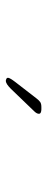

<svg xmlns="http://www.w3.org/2000/svg" viewBox="228 -940 162 659"><g transform="rotate(90 309.5 -611.0)"><path d="M257.5 -549.5Q255.5 -549.5 251.5 -551.2Q247.5 -553 247.5 -557Q247.5 -563 262 -582L318.5 -655Q325.5 -664 331.2 -667.8Q337 -671.5 348 -671.5H356Q362 -671.5 366.5 -669.5Q371 -667.5 371 -663Q371 -655.5 362 -646.5L285.5 -567Q277.5 -559 270.5 -554.2Q263.5 -549.5 257.5 -549.5Z"/></g></svg>

Font: Sono ExtraLight
Style: Regular
Weight: 200
Designer: Tyler Finck
Foundry: Tyler Finck
Version: Version 2.112